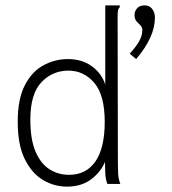

<svg xmlns="http://www.w3.org/2000/svg" viewBox="-20 -685 640 715"><path d="M229 10Q182 10 140.5 -14.5Q99 -39 72.5 -92Q46 -145 46 -232Q46 -317 73 -368.5Q100 -420 143 -442.5Q186 -465 232 -465Q286 -465 322.5 -438Q359 -411 372 -370V-665H426V-658Q421 -654 419.5 -647Q418 -640 418 -623L419 -73Q419 -55 420 -37Q421 -19 428 0H380Q373 -17 372 -40.5Q371 -64 371 -82Q355 -44 319 -17Q283 10 229 10ZM519 -665Q537 -665 547 -651.5Q557 -638 557 -620Q557 -547 487 -465L463 -485Q486 -510 498 -531Q510 -552 510 -573Q510 -584 503 -590.5Q496 -597 488.5 -605.5Q481 -614 481 -630Q481 -643 490.5 -654Q500 -665 519 -665ZM237 -34Q301 -34 335.5 -84Q370 -134 370 -231Q370 -331 331 -376.5Q292 -422 235 -422Q175 -422 134 -378.5Q93 -335 93 -240Q93 -165 112.5 -120Q132 -75 164.5 -54.5Q197 -34 237 -34Z"/></svg>

Font: Inconsolata Expanded Light
Style: Regular
Weight: 300
Width: 7
Monospace: yes
Designer: Raph Levien, Cyreal, Brenton Simpson
Foundry: Raph Levien, Cyreal, Google
Version: Version 3.001; ttfautohint (v1.8.2.53-6de2)